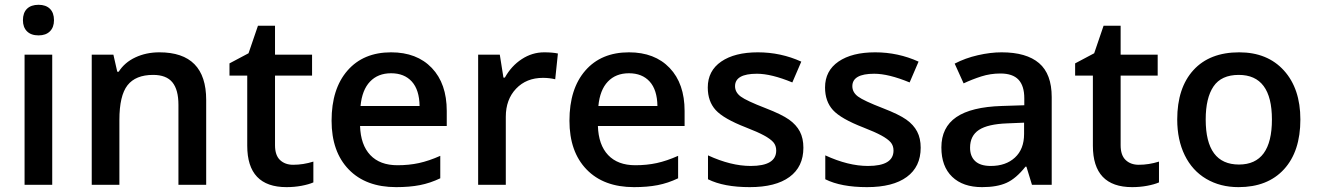

<svg xmlns="http://www.w3.org/2000/svg" viewBox="-20 -767 5468 797"><path d="M196.8 0H82V-540H196.8ZM75.2 -683.1Q75.2 -713.9 92 -730.5Q108.9 -747.1 140.1 -747.1Q170.4 -747.1 187.3 -730.5Q204.1 -713.9 204.1 -683.1Q204.1 -653.8 187.3 -637Q170.4 -620.1 140.1 -620.1Q108.9 -620.1 92 -637Q75.2 -653.8 75.2 -683.1Z M835.9 0H720.7V-332Q720.7 -394.5 695.6 -425.3Q670.4 -456.1 615.7 -456.1Q543 -456.1 509.3 -413.1Q475.6 -370.1 475.6 -269V0H360.8V-540H450.7L466.8 -469.2H472.7Q497.1 -507.8 542 -528.8Q586.9 -549.8 641.6 -549.8Q835.9 -549.8 835.9 -352.1Z M1196.8 -83Q1238.8 -83 1280.8 -96.2V-9.8Q1261.7 -1.5 1231.7 4.2Q1201.7 9.8 1169.4 9.8Q1006.3 9.8 1006.3 -162.1V-453.1H932.6V-503.9L1011.7 -545.9L1050.8 -660.2H1121.6V-540H1275.4V-453.1H1121.6V-164.1Q1121.6 -122.6 1142.3 -102.8Q1163.1 -83 1196.8 -83Z M1624.5 9.8Q1498.5 9.8 1427.5 -63.7Q1356.4 -137.2 1356.4 -266.1Q1356.4 -398.4 1422.4 -474.1Q1488.3 -549.8 1603.5 -549.8Q1710.4 -549.8 1772.5 -484.9Q1834.5 -419.9 1834.5 -306.2V-244.1H1474.6Q1477.1 -165.5 1517.1 -123.3Q1557.1 -81.1 1629.9 -81.1Q1677.7 -81.1 1719 -90.1Q1760.3 -99.1 1807.6 -120.1V-26.9Q1765.6 -6.8 1722.7 1.5Q1679.7 9.8 1624.5 9.8ZM1603.5 -462.9Q1548.8 -462.9 1515.9 -428.2Q1482.9 -393.6 1476.6 -327.1H1721.7Q1720.7 -394 1689.5 -428.5Q1658.2 -462.9 1603.5 -462.9Z M2238.8 -549.8Q2273.4 -549.8 2295.9 -544.9L2284.7 -438Q2260.3 -443.8 2233.9 -443.8Q2165 -443.8 2122.3 -398.9Q2079.6 -354 2079.6 -282.2V0H1964.8V-540H2054.7L2069.8 -444.8H2075.7Q2102.5 -493.2 2145.8 -521.5Q2189 -549.8 2238.8 -549.8Z M2611.8 9.8Q2485.8 9.8 2414.8 -63.7Q2343.8 -137.2 2343.8 -266.1Q2343.8 -398.4 2409.7 -474.1Q2475.6 -549.8 2590.8 -549.8Q2697.8 -549.8 2759.8 -484.9Q2821.8 -419.9 2821.8 -306.2V-244.1H2461.9Q2464.4 -165.5 2504.4 -123.3Q2544.4 -81.1 2617.2 -81.1Q2665 -81.1 2706.3 -90.1Q2747.6 -99.1 2794.9 -120.1V-26.9Q2752.9 -6.8 2710 1.5Q2667 9.8 2611.8 9.8ZM2590.8 -462.9Q2536.1 -462.9 2503.2 -428.2Q2470.2 -393.6 2463.9 -327.1H2709Q2708 -394 2676.8 -428.5Q2645.5 -462.9 2590.8 -462.9Z M3314.9 -153.8Q3314.9 -74.7 3257.3 -32.5Q3199.7 9.8 3092.3 9.8Q2984.4 9.8 2918.9 -22.9V-122.1Q3014.2 -78.1 3096.2 -78.1Q3202.1 -78.1 3202.1 -142.1Q3202.1 -162.6 3190.4 -176.3Q3178.7 -189.9 3151.9 -204.6Q3125 -219.2 3077.1 -237.8Q2983.9 -273.9 2950.9 -310.1Q2918 -346.2 2918 -403.8Q2918 -473.1 2973.9 -511.5Q3029.8 -549.8 3126 -549.8Q3221.2 -549.8 3306.2 -511.2L3269 -424.8Q3181.6 -460.9 3122.1 -460.9Q3031.2 -460.9 3031.2 -409.2Q3031.2 -383.8 3054.9 -366.2Q3078.6 -348.6 3158.2 -317.9Q3225.1 -292 3255.4 -270.5Q3285.6 -249 3300.3 -220.9Q3314.9 -192.9 3314.9 -153.8Z M3801.8 -153.8Q3801.8 -74.7 3744.1 -32.5Q3686.5 9.8 3579.1 9.8Q3471.2 9.8 3405.8 -22.9V-122.1Q3501 -78.1 3583 -78.1Q3689 -78.1 3689 -142.1Q3689 -162.6 3677.2 -176.3Q3665.5 -189.9 3638.7 -204.6Q3611.8 -219.2 3564 -237.8Q3470.7 -273.9 3437.7 -310.1Q3404.8 -346.2 3404.8 -403.8Q3404.8 -473.1 3460.7 -511.5Q3516.6 -549.8 3612.8 -549.8Q3708 -549.8 3793 -511.2L3755.9 -424.8Q3668.5 -460.9 3608.9 -460.9Q3518.1 -460.9 3518.1 -409.2Q3518.1 -383.8 3541.7 -366.2Q3565.4 -348.6 3645 -317.9Q3711.9 -292 3742.2 -270.5Q3772.5 -249 3787.1 -220.9Q3801.8 -192.9 3801.8 -153.8Z M4263.7 0 4240.7 -75.2H4236.8Q4197.8 -25.9 4158.2 -8.1Q4118.7 9.8 4056.6 9.8Q3977.1 9.8 3932.4 -33.2Q3887.7 -76.2 3887.7 -154.8Q3887.7 -238.3 3949.7 -280.8Q4011.7 -323.2 4138.7 -327.1L4231.9 -330.1V-358.9Q4231.9 -410.6 4207.8 -436.3Q4183.6 -461.9 4132.8 -461.9Q4091.3 -461.9 4053.2 -449.7Q4015.1 -437.5 3980 -420.9L3942.9 -502.9Q3986.8 -525.9 4039.1 -537.8Q4091.3 -549.8 4137.7 -549.8Q4240.7 -549.8 4293.2 -504.9Q4345.7 -460 4345.7 -363.8V0ZM4092.8 -78.1Q4155.3 -78.1 4193.1 -113Q4231 -147.9 4231 -210.9V-257.8L4161.6 -254.9Q4080.6 -252 4043.7 -227.8Q4006.8 -203.6 4006.8 -153.8Q4006.8 -117.7 4028.3 -97.9Q4049.8 -78.1 4092.8 -78.1Z M4707 -83Q4749 -83 4791 -96.2V-9.8Q4772 -1.5 4741.9 4.2Q4711.9 9.8 4679.7 9.8Q4516.6 9.8 4516.6 -162.1V-453.1H4442.9V-503.9L4522 -545.9L4561 -660.2H4631.8V-540H4785.6V-453.1H4631.8V-164.1Q4631.8 -122.6 4652.6 -102.8Q4673.3 -83 4707 -83Z M5377.9 -271Q5377.9 -138.7 5310.1 -64.5Q5242.2 9.8 5121.1 9.8Q5045.4 9.8 4987.3 -24.4Q4929.2 -58.6 4897.9 -122.6Q4866.7 -186.5 4866.7 -271Q4866.7 -402.3 4934.1 -476.1Q5001.5 -549.8 5124 -549.8Q5241.2 -549.8 5309.6 -474.4Q5377.9 -398.9 5377.9 -271ZM4984.9 -271Q4984.9 -84 5123 -84Q5259.8 -84 5259.8 -271Q5259.8 -456.1 5122.1 -456.1Q5049.8 -456.1 5017.3 -408.2Q4984.9 -360.4 4984.9 -271Z"/></svg>

Font: f2_52653          
Style: Regular
Weight: 600
Foundry: Ascender Corporation
Version: Version 1.10